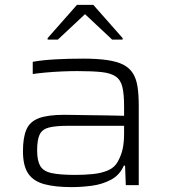

<svg xmlns="http://www.w3.org/2000/svg" viewBox="-20 -758 698 786"><path d="M273 8Q206 8 161.5 -4Q117 -16 95.5 -47.5Q74 -79 74 -139Q74 -196 88.5 -228.5Q103 -261 140 -274.5Q177 -288 243 -288Q255 -288 282 -287.5Q309 -287 345 -286.5Q381 -286 418.5 -285.5Q456 -285 488 -284V-322Q488 -373 481 -402Q474 -431 453.5 -445Q433 -459 395 -463Q357 -467 295 -467Q268 -467 233 -465.5Q198 -464 166 -461Q134 -458 114 -455V-505Q153 -512 206 -515Q259 -518 320 -518Q378 -518 419 -512Q460 -506 485 -493Q510 -480 524 -458Q538 -436 543 -403Q548 -370 548 -325V0H495L492 -80H487Q470 -41 434 -22Q398 -3 355 2.5Q312 8 273 8ZM289 -42Q326 -42 360.5 -45.5Q395 -49 422 -60.5Q449 -72 462 -96Q477 -123 482.5 -150Q488 -177 488 -211V-243H259Q208 -243 180.5 -236Q153 -229 142.5 -207.5Q132 -186 132 -142Q132 -101 144.5 -79Q157 -57 191 -49.5Q225 -42 289 -42ZM175 -596V-602L295 -738H362L482 -602V-596H439L328 -700L217 -596Z"/></svg>

Font: Saira Expanded Light
Style: Regular
Weight: 300
Width: 7
Designer: Hector Gatti with collaboration of the Omnibus-Type team
Foundry: Omnibus-Type
Version: Version 1.101